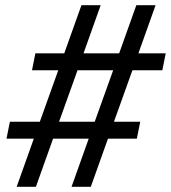

<svg xmlns="http://www.w3.org/2000/svg" viewBox="-20 -718 657 738"><path d="M321 -185H184L118 0H44L110 -185H5L18 -250H133L204 -448H103L116 -513H227L293 -698H367L301 -513H438L504 -698H578L512 -513H617L604 -448H489L418 -250H519L506 -185H395L329 0H255ZM344 -250 415 -448H278L207 -250Z"/></svg>

Font: IBM Plex Sans Cond SmBld
Style: Italic
Weight: 600
Width: 3
Italic angle: -11°
Designer: Mike Abbink, Paul van der Laan, Pieter van Rosmalen
Foundry: Bold Monday
Version: Version 1.3